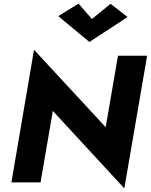

<svg xmlns="http://www.w3.org/2000/svg" viewBox="-20 -1008 833 1061"><path d="M488 -903 414 -988 302 -919 474 -776 685 -914 591 -987ZM632 -700 564 -305 168 -733 43 0H204L272 -395L667 33L793 -700Z"/></svg>

Font: Jost
Style: Bold Italic
Weight: 700
Italic angle: -5°
Version: Version 3.710